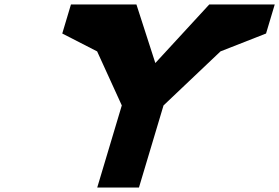

<svg xmlns="http://www.w3.org/2000/svg" viewBox="-20 -845 1258 865"><path d="M1217.8 -825H1179.3H922.9L679.8 -561L594.6 -825H338.2H299.7L260.5 -694L417.6 -613.5L528.7 -370L418 0H606L716.7 -370L973.4 -613.5L1178.6 -694Z"/></svg>

Font: Hussar
Style: BdSuprExtOblThree
Weight: 700
Foundry: Cannot Into Space Fonts
Version: Version 2.00